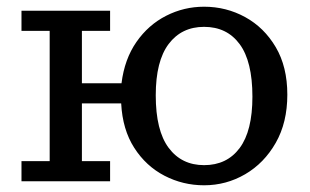

<svg xmlns="http://www.w3.org/2000/svg" viewBox="-20 -540 924 572"><path d="M588 -48Q656 -48 694 -99Q732 -150 732 -252Q732 -357 694 -408.5Q656 -460 588 -460Q521 -460 482.5 -409Q444 -358 444 -256Q444 -151 482.5 -99.5Q521 -48 588 -48ZM588 12Q525 12 470 -16.5Q415 -45 380 -99.5Q345 -154 341 -232H224V-60H308V0H44V-60H128V-448H44V-508H308V-448H224V-292H342Q351 -364 386.5 -415Q422 -466 475 -493Q528 -520 588 -520Q654 -520 710.5 -489Q767 -458 801.5 -399.5Q836 -341 836 -258Q836 -175 801.5 -114.5Q767 -54 710.5 -21Q654 12 588 12Z"/></svg>

Font: Source Serif 4 Caption
Style: Regular
Weight: 400
Designer: Frank Grießhammer
Foundry: Adobe Systems Incorporated
Version: Version 4.004;hotconv 1.0.117;makeotfexe 2.5.65602